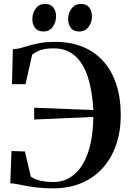

<svg xmlns="http://www.w3.org/2000/svg" viewBox="-20 -970 673 1000"><path d="M256 11Q214 11 180.8 7.5Q147.5 4 121 -1Q94.5 -6 73 -10.2Q51.5 -14.5 33.5 -15.5L40 -183.5L110 -181L140 -51.5Q150 -41 181 -31.5Q212 -22 256.5 -22Q308 -22 347.2 -47Q386.5 -72 412.8 -117.5Q439 -163 452.2 -225Q465.5 -287 466 -361L158 -347.5V-409L466 -397Q461 -495 438.2 -567Q415.5 -639 371.5 -678.5Q327.5 -718 260.5 -718Q213.5 -718 188.8 -708.2Q164 -698.5 147.5 -685L113 -531.5H42.5L47 -713.5Q68.5 -714.5 89 -720.2Q109.5 -726 133.8 -733.2Q158 -740.5 190.2 -746.2Q222.5 -752 267 -752Q349 -752 412.5 -725.5Q476 -699 519.8 -649.2Q563.5 -599.5 586.2 -529Q609 -458.5 609 -370.5Q609 -286.5 585 -216.5Q561 -146.5 515.5 -95.5Q470 -44.5 404.8 -16.8Q339.5 11 256 11ZM206 -806Q177 -806 162.8 -824.2Q148.5 -842.5 148.5 -871Q148.5 -902 166.2 -925.8Q184 -949.5 213.5 -949.5H214.5Q244 -949.5 258 -931Q272 -912.5 272 -884.5Q272 -854 254.5 -830Q237 -806 207 -806ZM392.5 -806Q363.5 -806 349.2 -824.2Q335 -842.5 335 -871Q335 -902 353 -925.8Q371 -949.5 400.5 -949.5H401.5Q430.5 -949.5 444.8 -931Q459 -912.5 459 -884.5Q459 -854 441.2 -830Q423.5 -806 393.5 -806Z"/></svg>

Font: Merriweather 120pt SemiBold
Style: Regular
Weight: 600
Version: Version 2.100